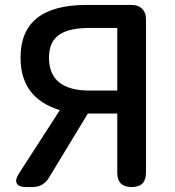

<svg xmlns="http://www.w3.org/2000/svg" viewBox="-20 -756 706 776"><path d="M85 0Q56 0 48 -14.5Q40 -29 56 -54L222 -311Q63 -359 63 -523Q63 -736 329 -736H449H513Q539 -736 554.5 -720.5Q570 -705 570 -679V-58Q570 0 512 0Q454 0 454 -58V-297H335L178 -38Q155 0 111 0ZM342 -390H454V-516V-643H342Q259 -643 220 -616Q178 -588 178 -523Q178 -390 342 -390Z"/></svg>

Font: GenSenRounded JP M
Style: Regular
Weight: 500
Version: Version 1.501;PS 1;hotconv 16.6.51;makeotf.lib2.5.65220